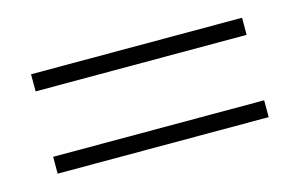

<svg xmlns="http://www.w3.org/2000/svg" viewBox="-41 -501 563 360"><g transform="rotate(-15 240.0 -321.5)"><path d="M35.2 -257.8H444.8V-225.1H35.2ZM35.2 -384.8V-418H444.8V-384.8Z"/></g></svg>

Font: Messapia
Style: Regular
Weight: 400
Designer: Luca Marsano
Foundry: Collletttivo
Version: Version 1.000;FEAKit 1.0